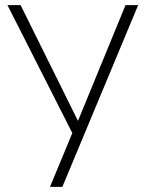

<svg xmlns="http://www.w3.org/2000/svg" viewBox="-20 -725 562 745"><path d="M174 0 267 -224 266 -198 9 -705H60L282 -257H283L467 -705H516L222 0Z"/></svg>

Font: Nunito Sans 7pt Condensed ExtraLight
Style: Regular
Weight: 250
Width: 3
Designer: Vernon Adams
Foundry: Vernon Adams
Version: Version 3.101;gftools[0.9.27]